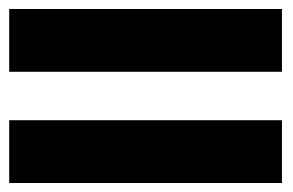

<svg xmlns="http://www.w3.org/2000/svg" viewBox="-32 -560 654 428"><path d="M58.5 -152H-11.5V-292H58.5H526.5H596.5V-152H526.5ZM58.5 -400H-11.5V-540H58.5H526.5H596.5V-400H526.5Z"/></svg>

Font: Nordica Plus
Style: NordicaClassicRgExt
Weight: 500
Version: Version 1.01